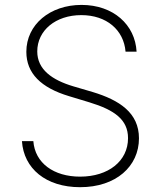

<svg xmlns="http://www.w3.org/2000/svg" viewBox="-20 -758 662 790"><path d="M309.6 12.2C457.5 12.2 551.8 -73.7 551.8 -189C551.8 -293.9 471.2 -346.2 361.3 -379.4L281.7 -402.8C194.8 -428.7 133.3 -471.7 133.3 -546.4C133.3 -632.8 209 -695.8 314.5 -695.8C418.5 -695.8 489.3 -634.8 496.6 -545.4H542C536.1 -656.2 446.3 -737.8 315.4 -737.8C186 -737.8 88.4 -657.2 88.4 -544.9C88.4 -456.5 148.4 -397 264.2 -362.3L348.1 -336.9C452.1 -305.2 506.8 -265.1 506.8 -189.5C506.8 -95.2 425.8 -31.2 309.6 -31.2C201.2 -31.2 124 -86.9 117.2 -177.2H70.3C77.6 -64.9 168.5 12.2 309.6 12.2Z"/></svg>

Font: Raveo ExtraLight
Style: Regular
Weight: 200
Designer: Jakub Foglar, Rasmus Andersson (Inter)
Foundry: Jakubfoglar.com
Version: Version 1.100;Glyphs 3.2.3 (3260)